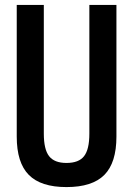

<svg xmlns="http://www.w3.org/2000/svg" viewBox="-20 -750 540 780"><path d="M250 10Q146 10 97 -39.5Q48 -89 48 -195V-730H158V-207Q158 -143 179.5 -115.5Q201 -88 250 -88Q300 -88 321.5 -115.5Q343 -143 343 -207V-730H453V-195Q453 -89 404 -39.5Q355 10 250 10Z"/></svg>

Font: M PLUS Code Latin Medium
Style: Regular
Weight: 500
Designer: Coji Morishita
Foundry: UNDERFOREST DESIGN
Version: Version 1.002; ttfautohint (v1.8.3)